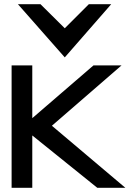

<svg xmlns="http://www.w3.org/2000/svg" viewBox="-20 -890 616 910"><path d="M287 -618 507 -870H401L287 -756L172 -870H65ZM226 -294 556 -580H423L133 -330V-580H35V0H133V-248L441 0H574Z"/></svg>

Font: Charger
Style: ExBd
Weight: 400
Designer: Jasper
Foundry: Cannot Into Space Fonts
Version: Version 0.99